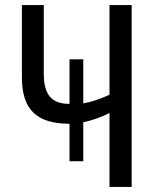

<svg xmlns="http://www.w3.org/2000/svg" viewBox="-20 -734 616 754"><path d="M497 -714H410V-362C376 -346 341 -334 307 -328V-501H253V-326C182 -326 152 -363 152 -444V-714H66V-430C66 -305 123 -248 253 -248V-101H307V-254C343 -261 377 -274 410 -290V0H497Z"/></svg>

Font: Noto Sans Condensed
Style: Regular
Weight: 400
Width: 3
Designer: Monotype Design Team
Foundry: Monotype Imaging Inc.
Version: Version 2.013